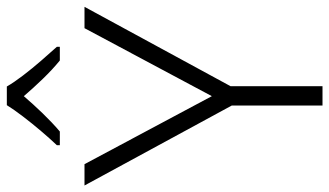

<svg xmlns="http://www.w3.org/2000/svg" viewBox="-226 -762 987 576"><g transform="rotate(-90 268.0 -473.5)"><path d="M268 -332 472 -714H536L298 -276V0H240V-272L0 -714H64ZM297 -947Q309 -926 330 -898.5Q351 -871 374.5 -844Q398 -817 416 -797V-788H375Q348 -810 320 -839Q292 -868 268 -896Q244 -868 216.5 -839.5Q189 -811 162 -788H121V-797Q140 -817 163 -844Q186 -871 207 -898.5Q228 -926 241 -947Z"/></g></svg>

Font: Noto Sans Khmer Light
Style: Regular
Weight: 300
Version: Version 2.003